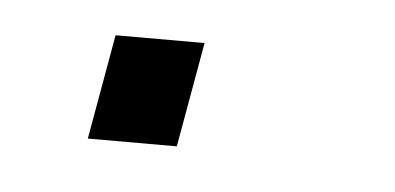

<svg xmlns="http://www.w3.org/2000/svg" viewBox="-25 -111 296 144"><g transform="rotate(5 123.5 -39.5)"><path d="M44 0 58 -79H125L111 0Z"/></g></svg>

Font: Archivo SemiExpanded Thin
Style: Italic
Weight: 250
Width: 6
Italic angle: -10°
Designer: Hector Gatti
Foundry: Omnibus-Type
Version: Version 2.001